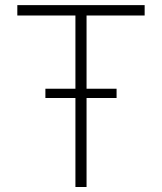

<svg xmlns="http://www.w3.org/2000/svg" viewBox="-20 -748 647 768"><path d="M49.3 -686V-727.5H558.6V-686H326.2V0H281.7V-686ZM161.6 -356V-393.1H446.3V-356Z"/></svg>

Font: Inter Tight ExtraLight
Style: Regular
Weight: 250
Designer: Rasmus Andersson
Foundry: rsms
Version: Version 3.004